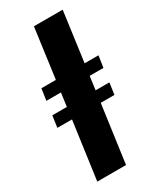

<svg xmlns="http://www.w3.org/2000/svg" viewBox="-210 -896 792 960"><g transform="rotate(-30 186.0 -415.5)"><path d="M50.5 0 96.5 -332.5H12L21.5 -399.5H105.5L116 -477H32L42 -544H125.5L164.5 -831H330.5L291.5 -544H371.5L361.5 -477H282L271.5 -399.5H351L341.5 -332.5H262.5L216.5 0Z"/></g></svg>

Font: Merriweather 28pt Black
Style: Italic
Weight: 900
Italic angle: -7.8°
Version: Version 2.101